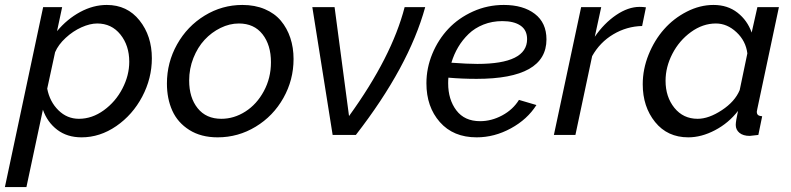

<svg xmlns="http://www.w3.org/2000/svg" viewBox="-60 -551 3228 784"><path d="M116.2 -522H193.8L172.9 -423.8Q213.9 -473.1 267.3 -502Q320.8 -530.8 376 -530.8Q459.5 -530.8 509.8 -467.5Q560.1 -404.3 560.1 -313Q560.1 -231 520.8 -156.5Q481.4 -82 414.8 -36.1Q348.1 9.8 272.9 9.8Q214.4 9.8 173.8 -21Q133.3 -51.8 115.2 -103L47.9 212.9H-40ZM467.8 -298.8Q467.8 -365.2 431.6 -410.2Q395.5 -455.1 336.9 -455.1Q307.6 -455.1 272.7 -439.5Q237.8 -423.8 208 -396.2Q178.2 -368.7 165 -337.9L132.8 -189Q143.1 -135.7 178.5 -100.8Q213.9 -65.9 262.2 -65.9Q315.9 -65.9 364 -100.8Q412.1 -135.7 439.9 -189.5Q467.8 -243.2 467.8 -298.8Z M621.6 -210Q621.6 -295.9 663.1 -369.9Q704.6 -443.8 775.6 -487.3Q846.7 -530.8 929.7 -530.8Q981 -530.8 1021.2 -513.7Q1061.5 -496.6 1086.9 -466.3Q1112.3 -436 1125.5 -396.2Q1138.7 -356.4 1138.7 -310.1Q1138.7 -224.6 1097.2 -150.9Q1055.7 -77.1 984.1 -33.7Q912.6 9.8 828.6 9.8Q760.7 9.8 713.1 -20.3Q665.5 -50.3 643.6 -99.1Q621.6 -147.9 621.6 -210ZM1046.4 -296.9Q1046.4 -367.2 1012 -411.1Q977.5 -455.1 915.5 -455.1Q877.4 -455.1 840.6 -437Q803.7 -418.9 775.4 -388.4Q747.1 -357.9 729.7 -314.2Q712.4 -270.5 712.4 -222.2Q712.4 -152.3 747.1 -109.1Q781.7 -65.9 843.8 -65.9Q895.5 -65.9 941.9 -95.5Q988.3 -125 1017.3 -178.7Q1046.4 -232.4 1046.4 -296.9Z M1215.3 -522H1306.2L1365.2 -77.1Q1540 -318.8 1592.3 -522H1676.3Q1609.4 -278.8 1393.1 0H1298.3Z M1886.2 -229Q1826.2 -229 1771 -233.9Q1770 -226.1 1770 -210.9Q1770 -144.5 1803.5 -100.3Q1836.9 -56.2 1900.4 -56.2Q1946.8 -56.2 1990.7 -79.8Q2034.7 -103.5 2059.1 -143.1L2130.4 -122.1Q2093.3 -63.5 2026.1 -26.9Q1959 9.8 1886.2 9.8Q1791 9.8 1736.1 -52.5Q1681.2 -114.7 1681.2 -210.9Q1681.2 -272.9 1705.3 -331.3Q1729.5 -389.6 1771 -433.6Q1812.5 -477.5 1871.6 -504.2Q1930.7 -530.8 1997.1 -530.8Q2076.2 -530.8 2123.8 -494.4Q2171.4 -458 2171.4 -390.1Q2171.4 -229 1886.2 -229ZM1991.2 -464.8Q1949.7 -464.8 1914.1 -450.7Q1878.4 -436.5 1853.3 -412.1Q1828.1 -387.7 1810.8 -358.4Q1793.5 -329.1 1783.2 -294.9Q1850.1 -290 1889.2 -290Q2092.3 -290 2092.3 -391.1Q2092.3 -428.2 2065.4 -446.5Q2038.6 -464.8 1991.2 -464.8Z M2313 -522H2395L2368.7 -400.9Q2406.7 -456.1 2455.8 -489.5Q2504.9 -522.9 2551.8 -522.9Q2565.9 -522.9 2577.6 -521L2562 -444.8Q2499 -443.4 2444.3 -410.9Q2389.6 -378.4 2357.9 -321.8L2289.6 0H2201.7Z M2564.5 -207Q2564.5 -268.6 2588.4 -327.9Q2612.3 -387.2 2651.6 -431.6Q2690.9 -476.1 2744.4 -503.4Q2797.9 -530.8 2853.5 -530.8Q2911.1 -530.8 2951.4 -499.3Q2991.7 -467.8 3009.3 -418L3032.7 -522H3120.6L3032.7 -107.9Q3030.3 -95.7 3030.3 -95.2Q3030.3 -85.4 3035.4 -81.3Q3040.5 -77.1 3052.2 -76.2L3036.6 0Q3006.3 3.9 3001.5 3.9Q2974.6 3.9 2959.5 -8.5Q2944.3 -21 2944.3 -41Q2944.3 -55.7 2953.6 -98.1Q2915 -48.3 2859.6 -19.3Q2804.2 9.8 2750.5 9.8Q2665.5 9.8 2615 -52.7Q2564.5 -115.2 2564.5 -207ZM2960.4 -183.1 2991.7 -333Q2985.4 -383.8 2947.3 -419.4Q2909.2 -455.1 2863.3 -455.1Q2809.6 -455.1 2761.5 -420.2Q2713.4 -385.3 2685.5 -331.3Q2657.7 -277.3 2657.7 -221.2Q2657.7 -155.3 2693.8 -110.6Q2730 -65.9 2788.6 -65.9Q2834 -65.9 2887.5 -101.1Q2940.9 -136.2 2960.4 -183.1Z"/></svg>

Font: Rawline Medium
Style: Italic
Weight: 500
Italic angle: -12°
Designer: Matt McInerney, Pablo Impallari, Rodrigo Fuenzalida
Foundry: Matt McInerney, Pablo Impallari, Rodrigo Fuenzalida
Version: Version 4.020;PS 004.020;hotconv 1.0.88;makeotf.lib2.5.64775